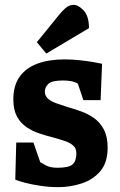

<svg xmlns="http://www.w3.org/2000/svg" viewBox="-20 -756 494 792"><path d="M221 16Q184 16 147 10.5Q110 5 82 -2.5Q54 -10 43 -15L47 -168H118L146 -87Q152 -83 170 -73.5Q188 -64 217 -64Q264 -64 279.5 -78Q295 -92 295 -124Q295 -144 282 -155.5Q269 -167 247 -174.5Q225 -182 199 -189Q171 -196 142.5 -205.5Q114 -215 89.5 -231.5Q65 -248 50 -275.5Q35 -303 35 -346Q35 -403 61 -439.5Q87 -476 134.5 -493.5Q182 -511 246 -511Q278 -511 310 -507.5Q342 -504 367 -499.5Q392 -495 401 -493L395 -343H324L301 -411Q287 -419 272 -421.5Q257 -424 240 -424Q193 -424 179 -409.5Q165 -395 165 -379Q165 -361 177.5 -349.5Q190 -338 211 -330.5Q232 -323 257 -315Q285 -307 314.5 -296.5Q344 -286 368.5 -268.5Q393 -251 408.5 -221.5Q424 -192 424 -147Q424 -85 393.5 -49.5Q363 -14 316 1Q269 16 221 16ZM171 -535 132 -582 224 -695Q235 -709 249.5 -722Q264 -735 282 -736Q302 -737 324.5 -713.5Q347 -690 347 -640Z"/></svg>

Font: Faustina Light ExtraBold
Style: Regular
Weight: 800
Version: Version 1.200